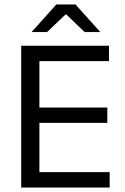

<svg xmlns="http://www.w3.org/2000/svg" viewBox="-20 -845 563 865"><path d="M75.5 0V-639H157.5V0ZM100 0V-69.5H474V0ZM122.5 -291.5V-360.5H463.5V-291.5ZM99.5 -569.5V-639H471V-569.5ZM234 -825H320L431 -701.5V-700.5H361.5L279 -779.5H275L192 -700.5H123V-701.5Z"/></svg>

Font: Anek Gurmukhi
Style: Regular
Weight: 400
Designer: Sarang Kulkarni (Gurmukhi), Yesha Goshar (Latin)
Foundry: Ek Type
Version: Version 1.003